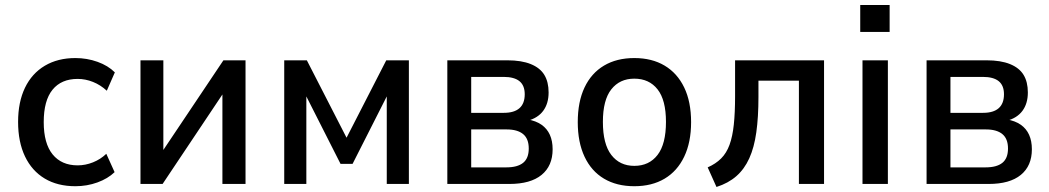

<svg xmlns="http://www.w3.org/2000/svg" viewBox="-20 -732 4174 764"><path d="M280 9Q209 9 158 -21.5Q107 -52 79.5 -109.5Q52 -167 52 -247Q52 -326 79.5 -383Q107 -440 158.5 -470.5Q210 -501 280 -501Q326 -501 368 -486Q410 -471 437 -444L405 -371Q380 -394 350 -406Q320 -418 289 -418Q224 -418 189 -375Q154 -332 154 -246Q154 -161 189.5 -117.5Q225 -74 289 -74Q320 -74 350 -86Q380 -98 403 -120L436 -47Q409 -21 367.5 -6Q326 9 280 9Z M539 0V-492H630V-104H609L869 -492H957V0H865V-389H887L627 0Z M1111 0V-492H1201L1359 -184L1517 -492H1607V0H1519V-374H1532L1383 -80H1335L1186 -374H1199V0Z M1760 0V-492H1999Q2055 -492 2092 -477Q2129 -462 2146 -434Q2163 -406 2163 -364Q2163 -320 2141.5 -291Q2120 -262 2078 -251L2079 -257Q2113 -251 2135 -235.5Q2157 -220 2168 -195.5Q2179 -171 2179 -138Q2179 -72 2135 -36Q2091 0 2007 0ZM1855 -66H1995Q2039 -66 2061.5 -84Q2084 -102 2084 -141Q2084 -180 2061.5 -198.5Q2039 -217 1996 -217H1855ZM1855 -283H1985Q2026 -283 2047 -301.5Q2068 -320 2068 -357Q2068 -392 2047 -409Q2026 -426 1984 -426H1855Z M2504 9Q2434 9 2383.5 -21Q2333 -51 2306 -108.5Q2279 -166 2279 -246Q2279 -327 2306 -384Q2333 -441 2383.5 -471Q2434 -501 2504 -501Q2574 -501 2624.5 -471Q2675 -441 2702.5 -384Q2730 -327 2730 -246Q2730 -166 2702.5 -108.5Q2675 -51 2624.5 -21Q2574 9 2504 9ZM2504 -72Q2563 -72 2596.5 -115.5Q2630 -159 2630 -247Q2630 -334 2596.5 -376.5Q2563 -419 2504 -419Q2446 -419 2412.5 -376.5Q2379 -334 2379 -247Q2379 -159 2412.5 -115.5Q2446 -72 2504 -72Z M2831 12 2796 -66Q2828 -80 2849.5 -101.5Q2871 -123 2883 -156Q2895 -189 2900 -236.5Q2905 -284 2905 -349V-492H3259V0H3159V-411H2998V-346Q2998 -266 2989.5 -205.5Q2981 -145 2961.5 -102Q2942 -59 2910 -31Q2878 -3 2831 12Z M3403 -605V-712H3520V-605ZM3412 0V-492H3513V0Z M3667 0V-492H3906Q3962 -492 3999 -477Q4036 -462 4053 -434Q4070 -406 4070 -364Q4070 -320 4048.5 -291Q4027 -262 3985 -251L3986 -257Q4020 -251 4042 -235.5Q4064 -220 4075 -195.5Q4086 -171 4086 -138Q4086 -72 4042 -36Q3998 0 3914 0ZM3762 -66H3902Q3946 -66 3968.5 -84Q3991 -102 3991 -141Q3991 -180 3968.5 -198.5Q3946 -217 3903 -217H3762ZM3762 -283H3892Q3933 -283 3954 -301.5Q3975 -320 3975 -357Q3975 -392 3954 -409Q3933 -426 3891 -426H3762Z"/></svg>

Font: Nunito Sans 10pt SemiCondensed SemiBold
Style: Regular
Weight: 600
Width: 4
Designer: Vernon Adams
Foundry: Vernon Adams
Version: Version 3.101;gftools[0.9.27]